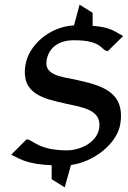

<svg xmlns="http://www.w3.org/2000/svg" viewBox="-20 -700 549 825"><path d="M28 -35 33 -33C71 -13 106 6 202 10V70L258 105L285 9C383 -4 484 -83 497 -168C519 -310 410 -334 303 -358C247 -370 170 -376 180 -439C189 -498 236 -528 300 -527C421 -527 415 -482 441 -481L443 -480L509 -545L504 -548C470 -566 456 -583 378 -589V-645L322 -680L298 -591C190 -585 102 -504 89 -419C70 -296 168 -276 261 -255C332 -239 419 -230 406 -148C396 -88 326 -54 267 -54C146 -54 121 -99 97 -101H94Z"/></svg>

Font: Charger Sport
Style: DfBdObl
Weight: 400
Designer: Jasper
Foundry: Cannot Into Space Fonts
Version: Version 1.1